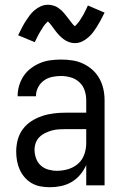

<svg xmlns="http://www.w3.org/2000/svg" viewBox="-20 -778 515 806"><path d="M190 8Q170 8 150.5 4.5Q131 1 114 -8.5Q97 -18 84 -33Q71 -48 63 -65.5Q55 -83 51.5 -102.5Q48 -122 48 -142Q48 -167 54.5 -191.5Q61 -216 76 -236Q91 -256 112 -269.5Q133 -283 157 -291Q181 -299 206 -302Q231 -305 256 -305H342V-357Q342 -378 335.5 -398Q329 -418 313.5 -432.5Q298 -447 277.5 -453Q257 -459 236 -459Q217 -459 198.5 -455Q180 -451 164.5 -440Q149 -429 140 -411.5Q131 -394 131 -375V-374H54V-375Q54 -397 60.5 -419Q67 -441 79.5 -459.5Q92 -478 110 -491.5Q128 -505 148.5 -513.5Q169 -522 191.5 -525Q214 -528 236 -528Q260 -528 283.5 -524.5Q307 -521 328.5 -511Q350 -501 368 -485Q386 -469 397.5 -448Q409 -427 414 -404Q419 -381 419 -357V0H342V-85Q332 -63 316.5 -44.5Q301 -26 280.5 -14Q260 -2 236.5 3Q213 8 190 8ZM219 -61Q243 -61 266.5 -68Q290 -75 308 -91Q326 -107 334 -130Q342 -153 342 -177V-236H256Q241 -236 226 -235Q211 -234 197 -230Q183 -226 169.5 -219.5Q156 -213 145.5 -202.5Q135 -192 130 -178Q125 -164 125 -149Q125 -131 131.5 -113Q138 -95 151.5 -83Q165 -71 183 -66Q201 -61 219 -61ZM294 -597Q281 -597 269 -601.5Q257 -606 247 -613.5Q237 -621 228 -630.5Q219 -640 212 -649.5Q205 -659 196.5 -670.5Q188 -682 181 -688Q179 -686 174.5 -681.5Q170 -677 168 -674.5Q166 -672 163.5 -668.5Q161 -665 159 -661.5Q157 -658 154.5 -654Q152 -650 149 -645.5Q146 -641 143.5 -636Q141 -631 138 -625.5Q135 -620 132 -613.5Q129 -607 126 -601L56 -630Q65 -648 73 -663.5Q81 -679 89 -691Q97 -703 105 -714Q113 -725 125 -735Q137 -745 151 -751.5Q165 -758 181 -758Q189 -758 196.5 -756.5Q204 -755 210.5 -752.5Q217 -750 223.5 -745.5Q230 -741 235.5 -736.5Q241 -732 246.5 -725.5Q252 -719 256.5 -713.5Q261 -708 265.5 -702Q270 -696 275.5 -689Q281 -682 285 -677Q289 -672 294 -668Q296 -669 300.5 -674Q305 -679 307 -681.5Q309 -684 311.5 -687Q314 -690 316 -693.5Q318 -697 320.5 -701Q323 -705 326 -709.5Q329 -714 331.5 -719Q334 -724 337 -730Q340 -736 343 -742Q346 -748 349 -755L419 -725Q410 -707 402 -692Q394 -677 386 -664.5Q378 -652 370 -641.5Q362 -631 350 -620.5Q338 -610 324 -603.5Q310 -597 294 -597Z"/></svg>

Font: Iosevka QP
Style: Regular
Weight: 400
Designer: Belleve Invis
Foundry: Belleve Invis
Version: Version 20.0.0; ttfautohint (v1.8.4)